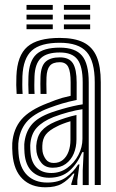

<svg xmlns="http://www.w3.org/2000/svg" viewBox="-20 -766 480 795"><path d="M372.3 0V-425.3Q372.3 -512.9 338.8 -550.9Q305.3 -588.9 227.6 -588.9Q147.6 -588.9 111.8 -556.7Q76 -524.5 72.8 -450.1Q72.3 -433.3 72.3 -414.5Q72.3 -395.7 73.7 -377.1H48.9Q47.5 -396.6 47.3 -413.6Q47.1 -430.5 47.9 -451.1Q51.2 -536.3 93.4 -572.6Q135.5 -609 227.6 -609Q288.4 -609 325.7 -590.4Q363 -571.8 380.2 -531.4Q397.3 -491.1 397.3 -425.3V0ZM192.5 -49.7Q229.4 -49.7 258.5 -70.7Q287.5 -91.6 304.5 -124.1Q321.4 -156.5 321.4 -190.8V-313.8Q295.5 -310.2 263.7 -301.6Q231.8 -293 201.3 -281.4Q156.5 -263.6 132.1 -237Q107.8 -210.5 105.2 -164.5Q104.9 -156.4 105.5 -148.5Q106.1 -140.6 106.5 -134.2Q109.7 -93.2 132.1 -71.5Q154.5 -49.7 192.5 -49.7ZM198.7 -71.5Q168.2 -71.5 152 -90.9Q135.7 -110.3 131.3 -136.4Q130.6 -142.2 130.2 -149.9Q129.8 -157.6 130 -162.2Q132.6 -200.4 151.6 -223.3Q170.7 -246.1 209 -262.2Q227.9 -270.3 251.2 -277.7Q274.5 -285.1 296.6 -289.9V-188.6Q296.6 -156.7 285.4 -130Q274.1 -103.3 252.3 -87.4Q230.5 -71.5 198.7 -71.5ZM202.3 -91.2Q225 -91.2 240.5 -104Q255.9 -116.8 263.8 -138.4Q271.7 -160 271.7 -186.4V-264Q253.9 -258.7 240.3 -253.4Q226.6 -248.2 217.1 -243.1Q184.2 -227.2 170.1 -209.4Q155.9 -191.6 155.2 -162.4Q155.1 -156.3 155.2 -150.5Q155.2 -144.8 156.2 -138.6Q158.9 -121.7 169.8 -106.4Q180.7 -91.2 202.3 -91.2ZM168 9.5Q108.6 9.5 73 -25.6Q37.3 -60.6 31.8 -127.9Q31 -138.8 30.6 -152Q30.2 -165.3 30.8 -173.4Q35.4 -232.4 68.8 -271.3Q102.2 -310.3 176.6 -338.7Q195.2 -346.1 209 -351.3Q222.8 -356.4 237.4 -360.7Q252 -364.9 272.5 -369.3V-425.5Q272.5 -468.6 262.7 -488.5Q252.8 -508.4 227.6 -508.4Q198.6 -508.4 186.2 -493.5Q173.8 -478.5 172.5 -445.8Q172.2 -437.3 172 -418Q171.9 -398.7 172.7 -377.1H147.9Q146.9 -401.7 147.2 -418.7Q147.4 -435.8 147.7 -448.3Q149.5 -493.3 169.4 -510.9Q189.2 -528.5 227.6 -528.5Q266.2 -528.5 281.8 -504Q297.4 -479.5 297.4 -425.5V-352.1Q263.5 -345.2 237.6 -337.4Q211.7 -329.6 184.8 -319.6Q117.5 -294.7 88.7 -259.3Q59.9 -223.9 55.8 -171.4Q55.3 -162.6 55.6 -151.3Q55.9 -140.1 56.8 -129.9Q61.4 -71.3 92.5 -40.7Q123.6 -10.1 175.9 -10.1Q223.4 -10.1 253.7 -31.8Q283.9 -53.4 303.4 -84.9H309L300.2 -19.3V0H275.3L275 -4.1L288.1 -47.3H283.5Q260.3 -19.1 234.9 -4.8Q209.5 9.5 168 9.5ZM322.5 0.2V-60L326.3 -136.1H320.7Q300.5 -88.1 267.8 -59Q235.1 -29.9 183.3 -30Q140.2 -30.2 112.9 -55.6Q85.6 -81.1 81.5 -132.1Q81.1 -139.9 80.6 -150.4Q80 -161 80.5 -168.8Q84.3 -216.1 109.5 -248Q134.6 -279.8 193.1 -300.5Q216.3 -308.6 239.1 -315.1Q261.9 -321.7 283.1 -326.5Q304.3 -331.4 322.4 -334V-425.3Q322.4 -491.4 300.6 -520Q278.7 -548.7 227.6 -548.7Q173.9 -548.7 149.4 -525.4Q124.8 -502.2 122.8 -448.9Q122.2 -432.7 122.1 -414.4Q122 -396.2 123.2 -377.1H98.4Q97.3 -397.4 97.2 -415.7Q97.2 -433.9 97.8 -449.4Q100.3 -513.4 130.5 -541.1Q160.6 -568.8 227.6 -568.8Q291.8 -568.8 319.6 -535.5Q347.4 -502.3 347.4 -425.3V0.2ZM244.6 -725.5V-745.6H353.3V-725.5ZM89.8 -645V-665.1H198.5V-645ZM89.8 -685.2V-705.4H198.5V-685.2ZM89.8 -725.5V-745.6H198.5V-725.5ZM244.6 -645V-665.1H353.3V-645ZM244.6 -685.2V-705.4H353.3V-685.2Z"/></svg>

Font: Big Shoulders Inline Thin
Style: Regular
Weight: 100
Designer: Patric King
Foundry: XO Type Co
Version: Version 2.002